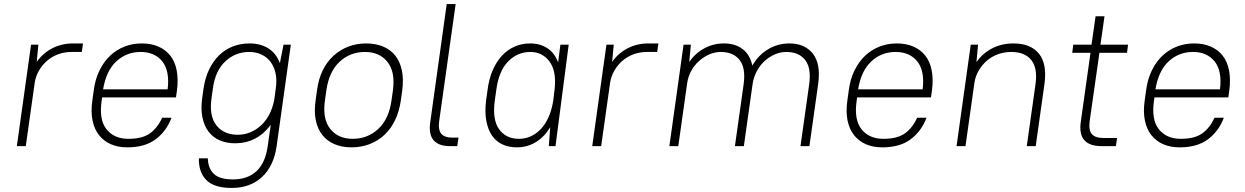

<svg xmlns="http://www.w3.org/2000/svg" viewBox="-20 -720 6135 946"><path d="M133 -500H169L161 -415Q191 -458 237.5 -482Q284 -506 339 -506H389L383 -464H333Q298 -464 267.5 -453Q237 -442 213 -421.5Q189 -401 172.5 -373Q156 -345 151 -312L107 0H63Z M607 6Q561 6 526 -9.5Q491 -25 468 -54Q445 -83 436 -126Q427 -169 435 -225L442 -275Q449 -330 470.5 -373.5Q492 -417 523 -446Q554 -475 593.5 -490.5Q633 -506 679 -506Q725 -506 760.5 -490.5Q796 -475 819 -446Q842 -417 850.5 -373.5Q859 -330 852 -275L847 -240H483L481 -225Q467 -131 504.5 -83.5Q542 -36 613 -36Q682 -36 719.5 -63.5Q757 -91 779 -140H825Q801 -75 748 -34.5Q695 6 607 6ZM673 -464Q603 -464 553 -417.5Q503 -371 488 -280H806Q817 -371 779.5 -417.5Q742 -464 673 -464Z M1139 -14Q1096 -14 1062.5 -28.5Q1029 -43 1007.5 -71.5Q986 -100 977.5 -141Q969 -182 976 -235L983 -285Q991 -338 1011 -379Q1031 -420 1060.5 -448.5Q1090 -477 1128 -491.5Q1166 -506 1210 -506Q1264 -506 1302.5 -481.5Q1341 -457 1359 -409L1377 -500H1413L1343 0Q1329 98 1271 152Q1213 206 1122 206Q1034 206 996 166.5Q958 127 960 60H1004Q1005 109 1033.5 136.5Q1062 164 1128 164Q1201 164 1244.5 122.5Q1288 81 1299 0L1314 -105Q1281 -60 1236.5 -37Q1192 -14 1139 -14ZM1152 -56Q1184 -56 1213 -68Q1242 -80 1266 -102Q1290 -124 1306.5 -155.5Q1323 -187 1331 -227L1339 -285Q1345 -327 1337.5 -360Q1330 -393 1312.5 -416Q1295 -439 1268 -451.5Q1241 -464 1208 -464Q1140 -464 1090.5 -418Q1041 -372 1029 -285L1022 -235Q1010 -148 1046.5 -102Q1083 -56 1152 -56Z M1712 6Q1665 6 1628.5 -9.5Q1592 -25 1568.5 -54.5Q1545 -84 1536 -127Q1527 -170 1535 -225L1542 -275Q1549 -330 1570 -373Q1591 -416 1623.5 -445.5Q1656 -475 1696.5 -490.5Q1737 -506 1784 -506Q1831 -506 1868 -490.5Q1905 -475 1928 -445.5Q1951 -416 1960 -373Q1969 -330 1962 -275L1955 -225Q1947 -170 1926 -127Q1905 -84 1873 -54.5Q1841 -25 1800 -9.5Q1759 6 1712 6ZM1718 -36Q1791 -36 1843.5 -84.5Q1896 -133 1909 -225L1916 -275Q1928 -366 1889 -415Q1850 -464 1778 -464Q1705 -464 1653 -415.5Q1601 -367 1588 -275L1581 -225Q1568 -134 1607 -85Q1646 -36 1718 -36Z M2197 0Q2141 0 2116 -29.5Q2091 -59 2100 -119L2181 -700H2225L2144 -124Q2138 -81 2154 -61.5Q2170 -42 2208 -42H2239L2233 0H2197Z M2527 6Q2486 6 2454.5 -9Q2423 -24 2403.5 -53Q2384 -82 2376 -125Q2368 -168 2375 -225L2382 -275Q2389 -332 2408 -375Q2427 -418 2454.5 -447Q2482 -476 2517 -491Q2552 -506 2592 -506Q2641 -506 2677 -482.5Q2713 -459 2730 -412L2741 -500H2782L2717 0H2684L2691 -93Q2661 -44 2619 -19Q2577 6 2527 6ZM2537 -36Q2568 -36 2595.5 -48.5Q2623 -61 2645.5 -85Q2668 -109 2683.5 -144.5Q2699 -180 2706 -225L2713 -284Q2722 -371 2687 -417.5Q2652 -464 2593 -464Q2529 -464 2483 -416.5Q2437 -369 2425 -275L2418 -225Q2405 -131 2439 -83.5Q2473 -36 2537 -36Z M2968 -500H3004L2996 -415Q3026 -458 3072.5 -482Q3119 -506 3174 -506H3224L3218 -464H3168Q3133 -464 3102.5 -453Q3072 -442 3048 -421.5Q3024 -401 3007.5 -373Q2991 -345 2986 -312L2942 0H2898Z M3348 -500H3384L3376 -415Q3406 -458 3450.5 -482Q3495 -506 3547 -506Q3602 -506 3638.5 -478.5Q3675 -451 3687 -397Q3716 -448 3764 -477Q3812 -506 3870 -506Q3945 -506 3985 -455.5Q4025 -405 4011 -305L3968 0H3924L3967 -305Q3978 -385 3947 -424.5Q3916 -464 3854 -464Q3825 -464 3797.5 -452Q3770 -440 3747 -419Q3724 -398 3708.5 -368.5Q3693 -339 3688 -305L3645 0H3601L3644 -305Q3655 -385 3624 -424.5Q3593 -464 3531 -464Q3503 -464 3476 -452.5Q3449 -441 3426 -421Q3403 -401 3387 -373Q3371 -345 3366 -312L3322 0H3278Z M4327 6Q4281 6 4246 -9.5Q4211 -25 4188 -54Q4165 -83 4156 -126Q4147 -169 4155 -225L4162 -275Q4169 -330 4190.5 -373.5Q4212 -417 4243 -446Q4274 -475 4313.5 -490.5Q4353 -506 4399 -506Q4445 -506 4480.5 -490.5Q4516 -475 4539 -446Q4562 -417 4570.5 -373.5Q4579 -330 4572 -275L4567 -240H4203L4201 -225Q4187 -131 4224.5 -83.5Q4262 -36 4333 -36Q4402 -36 4439.5 -63.5Q4477 -91 4499 -140H4545Q4521 -75 4468 -34.5Q4415 6 4327 6ZM4393 -464Q4323 -464 4273 -417.5Q4223 -371 4208 -280H4526Q4537 -371 4499.5 -417.5Q4462 -464 4393 -464Z M4763 -500H4799L4791 -414Q4822 -458 4869 -482Q4916 -506 4974 -506Q5058 -506 5099 -455.5Q5140 -405 5126 -305L5083 0H5039L5082 -305Q5093 -385 5061 -424.5Q5029 -464 4963 -464Q4928 -464 4897.5 -453Q4867 -442 4843 -421.5Q4819 -401 4802.5 -373Q4786 -345 4781 -312L4737 0H4693Z M5268 -500H5358L5378 -640H5422L5402 -500H5538L5533 -460H5397L5349 -124Q5343 -79 5359.5 -59.5Q5376 -40 5418 -40H5484L5478 0H5408Q5288 0 5305 -119L5353 -460H5263Z M5792 6Q5746 6 5711 -9.5Q5676 -25 5653 -54Q5630 -83 5621 -126Q5612 -169 5620 -225L5627 -275Q5634 -330 5655.5 -373.5Q5677 -417 5708 -446Q5739 -475 5778.5 -490.5Q5818 -506 5864 -506Q5910 -506 5945.5 -490.5Q5981 -475 6004 -446Q6027 -417 6035.5 -373.5Q6044 -330 6037 -275L6032 -240H5668L5666 -225Q5652 -131 5689.5 -83.5Q5727 -36 5798 -36Q5867 -36 5904.5 -63.5Q5942 -91 5964 -140H6010Q5986 -75 5933 -34.5Q5880 6 5792 6ZM5858 -464Q5788 -464 5738 -417.5Q5688 -371 5673 -280H5991Q6002 -371 5964.5 -417.5Q5927 -464 5858 -464Z"/></svg>

Font: Retni Sans Light
Style: Italic
Weight: 300
Italic angle: -8°
Designer: Vitaly Kuzmin
Foundry: ParaType Ltd.
Version: Version 1.00;June 10, 2019;FontCreator 11.5.0.2425 64-bit; t